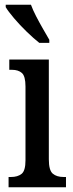

<svg xmlns="http://www.w3.org/2000/svg" viewBox="-20 -786 308 806"><path d="M16 0V-43H26Q54 -43 70.5 -56Q87 -69 87 -113V-423Q87 -466 72 -479.5Q57 -493 30 -493H19V-536H185V-117Q185 -71 201.5 -57Q218 -43 247 -43H257V0ZM145 -606Q122 -624 92.5 -652.5Q63 -681 38.5 -710Q14 -739 4 -756V-766H110Q118 -744 132 -717Q146 -690 161 -664Q176 -638 187 -619V-606Z"/></svg>

Font: Noto Serif Myanmar ExtraCondensed Medium
Style: Regular
Weight: 500
Width: 2
Designer: Ben Mitchell and the Monotype Design Team
Foundry: Monotype Imaging Inc.
Version: Version 2.106; ttfautohint (v1.8.4.7-5d5b)